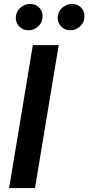

<svg xmlns="http://www.w3.org/2000/svg" viewBox="-20 -957 450 977"><path d="M278.8 -727.3 158 0H26.3L147 -727.3ZM338.1 -802.9Q307.9 -802.9 288.7 -825.1Q269.5 -847.3 274.5 -877.8Q278.8 -903.1 299.7 -919.9Q320.7 -936.8 345.5 -936.8Q377.1 -936.8 395.4 -915.1Q413.7 -893.5 408.7 -861.9Q405.2 -838.1 384.8 -820.5Q364.3 -802.9 338.1 -802.9ZM125 -802.9Q94.8 -802.9 75.6 -825.3Q56.5 -847.7 61.4 -877.8Q65.3 -903.1 86.5 -919.9Q107.6 -936.8 132.5 -936.8Q164.1 -936.8 182.4 -915.1Q200.6 -893.5 195.7 -861.9Q192.1 -838.1 171.7 -820.5Q151.3 -802.9 125 -802.9Z"/></svg>

Font: Inter UI Semi Bold
Style: Italic
Weight: 600
Italic angle: -9.39999°
Designer: Rasmus Andersson
Foundry: rsms
Version: 3.2;8d6f07862